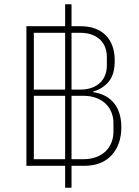

<svg xmlns="http://www.w3.org/2000/svg" viewBox="-20 -800 654 902"><path d="M286 -21H104V-677H286V-780H316V-677H356Q435 -677 477 -634Q519 -591 519 -515Q519 -452 492 -418Q465 -384 418 -370V-367Q481 -358 515.5 -315.5Q550 -273 550 -202Q550 -121 504.5 -71Q459 -21 375 -21H316V82H286ZM370 -52Q406 -52 433 -62.5Q460 -73 477.5 -90.5Q495 -108 504 -131.5Q513 -155 513 -181V-222Q513 -248 504 -271Q495 -294 477.5 -311.5Q460 -329 433 -339.5Q406 -350 370 -350H316V-52ZM356 -379Q388 -379 412 -388Q436 -397 451.5 -412.5Q467 -428 474.5 -448.5Q482 -469 482 -492V-533Q482 -556 474.5 -576.5Q467 -597 451.5 -612.5Q436 -628 412 -637Q388 -646 356 -646H316V-379ZM286 -52V-350H139V-52ZM286 -379V-646H139V-379Z"/></svg>

Font: IBM Plex Sans Thai Looped ExtraLight
Style: Regular
Weight: 200
Designer: Mike Abbink, Paul van der Laan, Pieter van Rosmalen, Ben Mitchell, Mark Frömberg
Foundry: Bold Monday
Version: Version 1.0